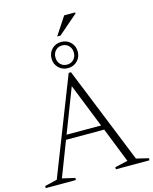

<svg xmlns="http://www.w3.org/2000/svg" viewBox="-153 -1142 989 1239"><g transform="rotate(-15 341.5 -523.0)"><path d="M606.5 -33.5 688 -14V0H463.5V-14L549.5 -33.5L457 -267H202L112 -33.5L196.5 -14V0H-5V-14L77.5 -33.5L330.5 -680H346ZM214 -298H444.5L327.5 -592ZM335 -885.5Q372.5 -885.5 397.5 -860.5Q422.5 -835.5 422.5 -798Q422.5 -760.5 397.5 -735.5Q372.5 -710.5 335 -710.5Q297.5 -710.5 272.5 -735.5Q247.5 -760.5 247.5 -798Q247.5 -835.5 272.5 -860.5Q297.5 -885.5 335 -885.5ZM335 -734Q362 -734 379.2 -752Q396.5 -770 396.5 -798Q396.5 -826 379.2 -844Q362 -862 335 -862Q308 -862 290.8 -844Q273.5 -826 273.5 -798Q273.5 -770 290.8 -752Q308 -734 335 -734ZM319.5 -926 398.5 -1046H472V-1038.5L341.5 -926Z"/></g></svg>

Font: Newsreader Text Light
Style: Regular
Weight: 300
Designer: Hugues Gentile
Foundry: Production Type
Version: Version 1.002